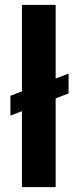

<svg xmlns="http://www.w3.org/2000/svg" viewBox="-20 -770 327 790"><path d="M209 -446.8 262.2 -467.3V-385.7L209 -365.2V0H70.3V-312.5L22.9 -294.4V-376L70.3 -394V-750H209Z"/></svg>

Font: MAUL Condensed Bold
Style: Condensed Bold
Weight: 700
Designer: MAUL
Version: Version 1.0; 2020; ttfautohint (v1.8.3)